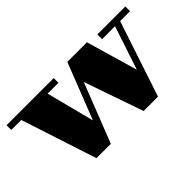

<svg xmlns="http://www.w3.org/2000/svg" viewBox="-70 -749 1039 1039"><g transform="rotate(-45 449.5 -230.0)"><path d="M344 -148 470 -470H620L706 -174L789 -424H690V-460H904V-424H828L684 10H574L456 -330L323 10H213L71.5 -424H-5V-460H356V-424H273Z"/></g></svg>

Font: Bodoni* 06pt Fatface
Style: Regular
Weight: 900
Version: Version 2.3